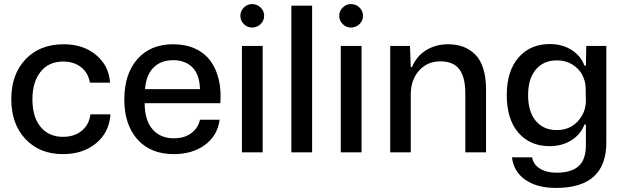

<svg xmlns="http://www.w3.org/2000/svg" viewBox="-20 -757 3100 954"><path d="M293 8.8Q176.8 8.8 106.4 -66.2Q36.1 -141.1 36.1 -264.2Q36.1 -387.7 106.9 -462.4Q177.7 -537.1 296.9 -537.1Q393.1 -537.1 457 -484.1Q521 -431.2 526.9 -346.2H426.8Q418 -396.5 382.1 -423.8Q346.2 -451.2 293.9 -451.2Q221.7 -451.2 181.4 -400.1Q141.1 -349.1 141.1 -263.2Q141.1 -174.8 182.1 -126Q223.1 -77.1 293 -77.1Q350.1 -77.1 386.7 -107.7Q423.3 -138.2 429.2 -189H528.8Q522.9 -99.6 457.8 -45.4Q392.6 8.8 293 8.8Z M843.8 8.8Q728 8.8 662.8 -64.5Q597.7 -137.7 597.7 -262.2Q597.7 -389.2 662.4 -463.1Q727.1 -537.1 840.3 -537.1Q901.9 -537.1 949 -515.6Q996.1 -494.1 1025.1 -455.1Q1054.2 -416 1066.9 -362.3Q1079.6 -308.6 1074.7 -244.1H698.7Q699.2 -158.7 738 -114.3Q776.9 -69.8 843.8 -69.8Q895.5 -69.8 929.9 -95Q964.4 -120.1 973.6 -162.1H1071.3Q1061 -83 998.5 -37.1Q936 8.8 843.8 8.8ZM700.7 -314H973.6Q971.7 -386.7 936 -422.4Q900.4 -458 840.3 -458Q779.3 -458 742.4 -420.9Q705.6 -383.8 700.7 -314Z M1182.1 0V-528.8H1285.2V0ZM1232.4 -736.8Q1257.3 -736.8 1274.9 -719.7Q1292.5 -702.6 1292.5 -678.2Q1292.5 -654.3 1274.9 -637.2Q1257.3 -620.1 1232.4 -620.1Q1209 -620.1 1191.7 -637.2Q1174.3 -654.3 1174.3 -678.2Q1174.3 -702.1 1191.7 -719.5Q1209 -736.8 1232.4 -736.8Z M1427.7 0V-729H1530.8V0Z M1673.3 0V-528.8H1776.4V0ZM1723.6 -736.8Q1748.5 -736.8 1766.1 -719.7Q1783.7 -702.6 1783.7 -678.2Q1783.7 -654.3 1766.1 -637.2Q1748.5 -620.1 1723.6 -620.1Q1700.2 -620.1 1682.9 -637.2Q1665.5 -654.3 1665.5 -678.2Q1665.5 -702.1 1682.9 -719.5Q1700.2 -736.8 1723.6 -736.8Z M1918.9 0V-528.8H2017.1L2021 -423.8H2027.3Q2049.8 -478.5 2097.7 -507.8Q2145.5 -537.1 2206.1 -537.1Q2248 -537.1 2281.5 -524.7Q2314.9 -512.2 2340.8 -486.6Q2366.7 -460.9 2380.9 -417Q2395 -373 2395 -314V0H2292V-293Q2292 -374 2262 -413.1Q2231.9 -452.1 2168.9 -452.1Q2102.1 -452.1 2061.5 -405.5Q2021 -358.9 2021 -289.1V0Z M2742.7 176.8Q2647.9 176.8 2590.1 136.2Q2532.2 95.7 2523.9 24.9H2624Q2629.9 60.1 2662.4 80.6Q2694.8 101.1 2745.1 101.1Q2818.4 101.1 2854.7 68.8Q2891.1 36.6 2891.1 -35.2V-138.2H2883.8Q2865.7 -89.4 2819.3 -60.1Q2772.9 -30.8 2710.9 -30.8Q2613.3 -30.8 2555.7 -97.7Q2498 -164.6 2498 -284.2Q2498 -403.8 2556.2 -470.9Q2614.3 -538.1 2711.9 -538.1Q2773.9 -538.1 2819.8 -509Q2865.7 -480 2883.8 -431.2H2891.1L2893.1 -528.8H2992.7V-48.8Q2992.7 176.8 2742.7 176.8ZM2604 -284.2Q2604 -201.7 2642.3 -156.2Q2680.7 -110.8 2746.1 -110.8Q2811 -110.8 2850.3 -153.6Q2889.6 -196.3 2891.1 -252.9L2890.1 -316.9Q2889.6 -352.5 2873.8 -383.8Q2857.9 -415 2824.7 -436Q2791.5 -457 2747.1 -457Q2680.7 -457 2642.3 -411.4Q2604 -365.7 2604 -284.2Z"/></svg>

Font: Lumene Sans Medium
Style: Regular
Weight: 500
Designer: Deni Anggara
Version: Version 1.003;Glyphs 3.1.2 (3151)